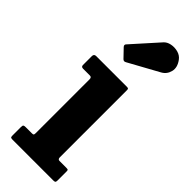

<svg xmlns="http://www.w3.org/2000/svg" viewBox="-260 -817 844 844"><g transform="rotate(45 161.5 -395.0)"><path d="M79.5 -440H37Q25 -440 25 -451V-506.5Q25 -520 38.5 -520H229Q235.5 -520 237.8 -518.2Q240 -516.5 240 -510V-92.5Q240 -80 250.5 -80H292Q300 -80 302.5 -78.5Q305 -77 305 -69V-14Q305 -5 302.5 -2.5Q300 0 291 0H39Q30.5 0 27.8 -2Q25 -4 25 -12.5V-65.5Q25 -75 28 -77.5Q31 -80 40 -80H78Q86 -80 88 -82.2Q90 -84.5 90 -92.5V-427.5Q90 -440 79.5 -440ZM132.5 -595.5 96 -633.5Q87.5 -642.5 96 -650.5L203.5 -770.5Q215 -784 235.2 -788Q255.5 -792 275.5 -786.5Q295.5 -781 307 -765Q327.5 -737 321 -710.5Q314.5 -684 291 -671L150 -593.5Q140 -587.5 132.5 -595.5Z"/></g></svg>

Font: Besley* Narrow
Style: Bold
Weight: 700
Width: 4
Designer: Owen Earl
Foundry: indestructible type*
Version: Version 3.000; ttfautohint (v1.8.3)